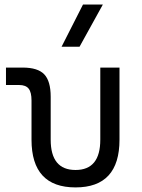

<svg xmlns="http://www.w3.org/2000/svg" viewBox="-20 -815 626 845"><path d="M312.5 9.8Q118.7 9.8 118.7 -200.2V-372.6Q118.7 -409.2 106 -425Q93.3 -440.9 64 -440.9H6.3V-517.6H79.6Q146.5 -517.6 174.8 -487.8Q203.1 -458 203.1 -389.2V-200.2Q203.1 -66.9 312.5 -66.9Q421.4 -66.9 421.4 -200.2V-517.6H505.9V-200.2Q505.9 9.8 312.5 9.8ZM251 -609.4 345.2 -794.9H432.6L330.1 -609.4Z"/></svg>

Font: Cascadia Code NF SemiLight
Style: Regular
Weight: 350
Monospace: yes
Designer: Aaron Bell
Foundry: Saja Typeworks
Version: Version 2404.023; ttfautohint (v1.8.4)